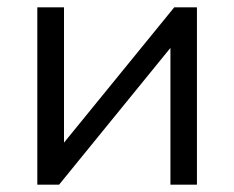

<svg xmlns="http://www.w3.org/2000/svg" viewBox="-20 -505 641 525"><path d="M82 0V-485H155V-115L456.5 -485H518.5V0H446V-374L141.5 0Z"/></svg>

Font: Geologica ExtraLight
Style: Regular
Weight: 200
Designer: Sindre Bremnes, Frode Helland
Foundry: Monokrom Skriftforlag AS
Version: Version 1.010; ttfautohint (v1.8.4.7-5d5b);gftools[0.9.28]